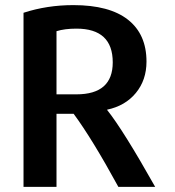

<svg xmlns="http://www.w3.org/2000/svg" viewBox="-20 -725 685 751"><path d="M587 6H443Q341 -181 268 -280H201V6H72V-675Q164 -705 267 -705Q408 -705 480.5 -648Q553 -591 553 -484Q553 -412 511.5 -361.5Q470 -311 399 -296V-295Q462 -216 587 6ZM421 -481Q421 -613 279 -613Q233 -613 201 -603V-356H279Q421 -356 421 -481Z"/></svg>

Font: Repo
Style: DemiBold
Weight: 600
Designer: Stefan Peev
Foundry: Context Ltd
Version: Version 001.000